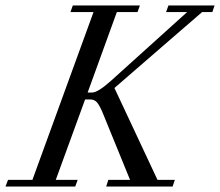

<svg xmlns="http://www.w3.org/2000/svg" viewBox="-66 -683 806 703"><path d="M-45.9 0 -36.6 -24.4H52.7L276.4 -638.7H191.9L200.7 -663.1H446.3L437.5 -638.7H361.8L254.9 -344.2H271.5Q292 -344.2 339.8 -386.7L619.1 -638.7H542L550.8 -663.1H719.7L711.4 -638.7H673.8L353 -360.8L510.7 -24.4H574.2L565.9 0H322.8L330.6 -24.4H410.2L312.5 -263.7Q299.8 -295.4 290 -307.1Q280.3 -318.8 265.6 -318.8H245.6L138.2 -24.4H218.3L209.5 0Z"/></svg>

Font: Elstob 18pt
Style: Italic
Weight: 400
Italic angle: -20°
Designer: Peter S. Baker
Version: Version 1.015